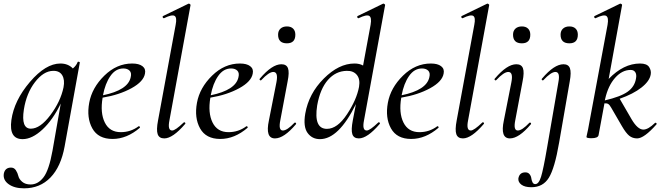

<svg xmlns="http://www.w3.org/2000/svg" viewBox="-42 -745 3597 1046"><path d="M381 -407Q382 -409 385 -409Q388 -409 390.5 -407.5Q393 -406 393 -405L310 53Q290 163 233 222Q176 281 89 281Q36 281 4.5 258Q-27 235 -21 200Q-14 168 18 168Q35 168 44.5 182.5Q54 197 58 214Q62 231 79 245.5Q96 260 125 260Q165 260 195 221Q225 182 244 76L289 -181Q246 -92 189.5 -39.5Q133 13 81 13Q6 13 20 -91Q35 -198 121 -298.5Q207 -399 287 -399Q329 -399 355 -372Q374 -388 381 -407ZM126 -44Q177 -44 232.5 -118Q288 -192 304 -269Q312 -310 297 -335Q282 -360 247 -359Q195 -358 148.5 -297.5Q102 -237 88 -148Q72 -44 126 -44Z M678 -399Q715 -399 734 -384.5Q753 -370 748 -345Q741 -301 674.5 -264.5Q608 -228 517 -213Q503 -130 529 -77.5Q555 -25 616 -25Q670 -25 713 -57Q714 -58 716.5 -57Q719 -56 720 -53.5Q721 -51 720 -49Q649 12 571 12Q493 12 461 -45.5Q429 -103 444 -185Q459 -267 526.5 -333Q594 -399 678 -399ZM670 -324Q676 -348 664 -360Q652 -372 630 -372Q588 -372 559.5 -331Q531 -290 519 -226Q655 -254 670 -324Z M853 9Q825 9 817 -14Q809 -37 819 -89L915 -610Q923 -650 909 -658.5Q895 -667 852 -646Q849 -645 846.5 -647.5Q844 -650 844 -653.5Q844 -657 847 -658L985 -725Q989 -726 993 -722.5Q997 -719 996 -717L881 -89Q870 -34 896 -34Q913 -34 958 -77Q962 -81 966 -77Q970 -73 966 -69Q899 9 853 9Z M1265 -399Q1302 -399 1321 -384.5Q1340 -370 1335 -345Q1328 -301 1261.5 -264.5Q1195 -228 1104 -213Q1090 -130 1116 -77.5Q1142 -25 1203 -25Q1257 -25 1300 -57Q1301 -58 1303.5 -57Q1306 -56 1307 -53.5Q1308 -51 1307 -49Q1236 12 1158 12Q1080 12 1048 -45.5Q1016 -103 1031 -185Q1046 -267 1113.5 -333Q1181 -399 1265 -399ZM1257 -324Q1263 -348 1251 -360Q1239 -372 1217 -372Q1175 -372 1146.5 -331Q1118 -290 1106 -226Q1242 -254 1257 -324Z M1521 -509Q1473 -509 1473 -556Q1473 -577 1486 -589Q1499 -601 1521 -601Q1543 -601 1555 -589Q1567 -577 1567 -556Q1567 -509 1521 -509ZM1456 9Q1402 9 1423 -89L1464 -297Q1475 -353 1447 -353Q1423 -353 1382 -309Q1378 -305 1374 -309Q1370 -313 1374 -317Q1440 -395 1491 -395Q1519 -395 1527 -373Q1535 -351 1525 -302L1485 -89Q1474 -34 1499 -34Q1522 -34 1562 -76Q1564 -78 1567 -77Q1570 -76 1571 -73Q1572 -70 1570 -68Q1505 9 1456 9Z M2056 -717 1941 -89Q1930 -34 1956 -34Q1973 -34 2018 -77Q2022 -81 2026 -77Q2030 -73 2026 -69Q1959 9 1913 9Q1885 9 1877.5 -14Q1870 -37 1880 -89L1897 -178Q1803 13 1701 13Q1658 13 1633.5 -21Q1609 -55 1621 -126Q1640 -235 1722 -317Q1804 -399 1889 -399Q1917 -399 1936 -388L1977 -610Q1984 -650 1969.5 -658.5Q1955 -667 1912 -646Q1909 -645 1906.5 -647.5Q1904 -650 1904 -653.5Q1904 -657 1907 -658L2045 -725Q2049 -726 2053 -722.5Q2057 -719 2056 -717ZM1739 -43Q1796 -43 1848.5 -122.5Q1901 -202 1914 -272Q1921 -314 1902 -337Q1883 -360 1847 -359Q1787 -358 1744.5 -309.5Q1702 -261 1686 -171Q1666 -43 1739 -43Z M2305 -399Q2342 -399 2361 -384.5Q2380 -370 2375 -345Q2368 -301 2301.5 -264.5Q2235 -228 2144 -213Q2130 -130 2156 -77.5Q2182 -25 2243 -25Q2297 -25 2340 -57Q2341 -58 2343.5 -57Q2346 -56 2347 -53.5Q2348 -51 2347 -49Q2276 12 2198 12Q2120 12 2088 -45.5Q2056 -103 2071 -185Q2086 -267 2153.5 -333Q2221 -399 2305 -399ZM2297 -324Q2303 -348 2291 -360Q2279 -372 2257 -372Q2215 -372 2186.5 -331Q2158 -290 2146 -226Q2282 -254 2297 -324Z M2480 9Q2452 9 2444 -14Q2436 -37 2446 -89L2542 -610Q2550 -650 2536 -658.5Q2522 -667 2479 -646Q2476 -645 2473.5 -647.5Q2471 -650 2471 -653.5Q2471 -657 2474 -658L2612 -725Q2616 -726 2620 -722.5Q2624 -719 2623 -717L2508 -89Q2497 -34 2523 -34Q2540 -34 2585 -77Q2589 -81 2593 -77Q2597 -73 2593 -69Q2526 9 2480 9Z M2801 -509Q2753 -509 2753 -556Q2753 -577 2766 -589Q2779 -601 2801 -601Q2823 -601 2835 -589Q2847 -577 2847 -556Q2847 -509 2801 -509ZM2736 9Q2682 9 2703 -89L2744 -297Q2755 -353 2727 -353Q2703 -353 2662 -309Q2658 -305 2654 -309Q2650 -313 2654 -317Q2720 -395 2771 -395Q2799 -395 2807 -373Q2815 -351 2805 -302L2765 -89Q2754 -34 2779 -34Q2802 -34 2842 -76Q2844 -78 2847 -77Q2850 -76 2851 -73Q2852 -70 2850 -68Q2785 9 2736 9Z M3060 -509Q3012 -509 3012 -556Q3012 -577 3025 -589Q3038 -601 3060 -601Q3082 -601 3094 -589Q3106 -577 3106 -556Q3106 -509 3060 -509ZM2853 275Q2817 275 2798.5 261Q2780 247 2782 227Q2788 194 2820 194Q2835 194 2843 204Q2851 214 2852.5 226Q2854 238 2859 248Q2864 258 2874 258Q2893 258 2905.5 218.5Q2918 179 2939 56L3000 -297Q3011 -353 2984 -353Q2960 -353 2919 -309Q2915 -305 2911 -309Q2907 -313 2911 -317Q2977 -395 3028 -395Q3055 -395 3063 -373Q3071 -351 3062 -302L3004 32Q2980 172 2948 223.5Q2916 275 2853 275Z M3526 -75Q3528 -77 3531 -76Q3534 -75 3535 -72Q3536 -69 3534 -67Q3467 9 3429 9Q3404 9 3386 -5.5Q3368 -20 3346 -58L3288 -158Q3279 -174 3271.5 -178.5Q3264 -183 3251 -182L3219 -9Q3216 8 3180 8Q3153 8 3153 1Q3153 0 3155.5 -11.5Q3158 -23 3162 -41Q3166 -59 3168 -74L3268 -610Q3275 -650 3260.5 -658.5Q3246 -667 3203 -646Q3200 -645 3197.5 -647.5Q3195 -650 3195 -653.5Q3195 -657 3198 -658L3336 -725Q3339 -726 3343.5 -723Q3348 -720 3347 -717L3274 -315Q3355 -399 3445 -399Q3482 -399 3494.5 -379.5Q3507 -360 3503 -339Q3497 -303 3452.5 -268Q3408 -233 3334 -207L3399 -95Q3432 -39 3463 -39Q3489 -39 3526 -75ZM3394 -364Q3347 -364 3309 -321Q3271 -278 3255 -207L3253 -198Q3339 -218 3377.5 -245.5Q3416 -273 3423 -318Q3427 -339 3419 -351.5Q3411 -364 3394 -364Z"/></svg>

Font: Cormorant Infant Book
Style: Italic
Weight: 500
Italic angle: -10°
Designer: Christian Thalmann (Catharsis Fonts)
Version: Version 1.000;PS 002.000;hotconv 1.0.88;makeotf.lib2.5.64775